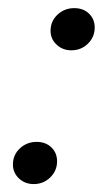

<svg xmlns="http://www.w3.org/2000/svg" viewBox="-20 -446 268 477"><path d="M157.3 -321Q135.5 -321 120.6 -335.1Q105.6 -349.2 105.6 -369.4Q105.6 -393.5 123 -409.7Q140.3 -425.8 164.5 -425.8Q187.1 -425.8 201.2 -412.1Q215.3 -398.4 215.3 -377.4Q215.3 -354 198.4 -337.5Q181.5 -321 157.3 -321ZM63.7 11.3Q41.9 11.3 27 -2.8Q12.1 -16.9 12.1 -37.1Q12.1 -61.3 29.4 -77.4Q46.8 -93.5 71 -93.5Q93.5 -93.5 107.7 -79.8Q121.8 -66.1 121.8 -45.2Q121.8 -21.8 104.8 -5.2Q87.9 11.3 63.7 11.3Z"/></svg>

Font: Playfair 144pt
Style: Italic
Weight: 400
Italic angle: -15.6°
Designer: Claus Eggers Sørensen
Foundry: Claus Eggers Sørensen
Version: Version 2.001;gftools[0.9.30]